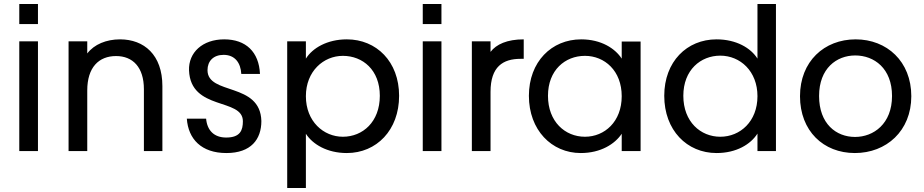

<svg xmlns="http://www.w3.org/2000/svg" viewBox="-20 -760 4648 966"><path d="M77 -552V0H171V-552ZM77 -639H171V-740H77Z M325 -552V0H419V-305C419 -421 477 -478 564 -478C648 -478 704 -422 704 -311V0H797V-327C797 -484 705 -562 584 -562C515 -562 454 -537 419 -491V-552Z M1119 10C1243 10 1295 -59 1295 -151C1290 -348 1024 -280 1024 -407C1024 -453 1054 -484 1105 -484C1162 -484 1191 -444 1194 -388H1288C1283 -499 1217 -562 1108 -562C999 -562 928 -496 931 -406C939 -201 1202 -269 1202 -150C1202 -105 1189 -68 1118 -68C1056 -68 1022 -105 1017 -163H920C927 -61 993 10 1119 10Z M1725 -562C1626 -562 1552 -518 1519 -465V-552H1425V186H1519V-87C1553 -34 1626 10 1725 10C1874 10 1988 -105 1988 -278C1988 -450 1874 -562 1725 -562ZM1519 -276C1519 -402 1608 -479 1705 -479C1805 -479 1891 -408 1891 -278C1891 -147 1805 -72 1705 -72C1608 -72 1519 -149 1519 -276Z M2107 -552V0H2201V-552ZM2107 -639H2201V-740H2107Z M2354 -552V0H2448V-298C2448 -425 2511 -464 2599 -464H2615V-562C2531 -562 2477 -537 2448 -499V-552Z M2902 10C3003 10 3074 -36 3108 -87V0H3203V-551H3108V-465C3075 -516 3005 -562 2904 -562C2755 -562 2641 -449 2641 -278C2641 -106 2755 10 2902 10ZM2737 -278C2737 -407 2823 -479 2923 -479C3022 -479 3108 -404 3108 -276C3108 -148 3022 -72 2923 -72C2823 -72 2737 -148 2737 -278Z M3585 -562C3436 -562 3322 -450 3322 -278C3322 -105 3436 10 3585 10C3685 10 3757 -34 3791 -88V0H3884V-740H3791V-465C3758 -518 3685 -562 3585 -562ZM3418 -278C3418 -408 3505 -480 3604 -480C3704 -480 3791 -402 3791 -276C3791 -149 3704 -72 3604 -72C3505 -72 3418 -147 3418 -278Z M4281 10C4439 10 4565 -101 4565 -276C4565 -451 4442 -562 4285 -562C4127 -562 4005 -451 4005 -276C4005 -101 4123 10 4281 10ZM4101 -277C4101 -416 4189 -481 4283 -481C4378 -481 4468 -416 4468 -277C4468 -137 4375 -71 4282 -71C4187 -71 4101 -137 4101 -277Z"/></svg>

Font: Malmofest
Style: Regular
Weight: 400
Designer: Jonny Pinhorn (Poppins), Kolossal
Version: Version 1.004;Glyphs 3.1.2 (3151)